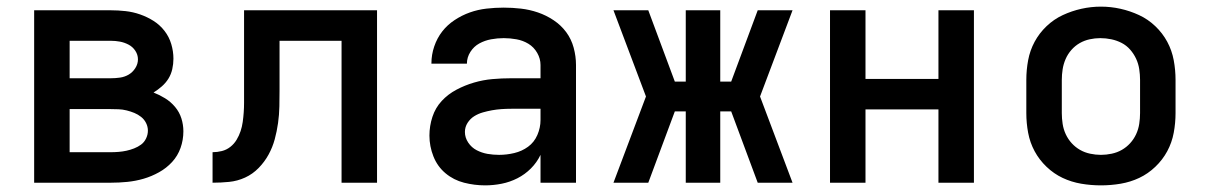

<svg xmlns="http://www.w3.org/2000/svg" viewBox="-20 -551 3640 579"><path d="M83 0V-520H314Q336 -520 358.5 -517.5Q381 -515 402.5 -507.5Q424 -500 443 -488Q462 -476 476 -458Q490 -440 496.5 -418Q503 -396 503 -374Q503 -358 499.5 -342.5Q496 -327 488 -314Q480 -301 468 -290.5Q456 -280 443 -272Q461 -265 478 -254.5Q495 -244 508 -228.5Q521 -213 527 -194Q533 -175 533 -155Q533 -129 524.5 -105Q516 -81 499 -62.5Q482 -44 459.5 -31.5Q437 -19 413 -12Q389 -5 364 -2.5Q339 0 314 0ZM190 -315H314Q328 -315 342 -317Q356 -319 368 -326Q380 -333 388 -345.5Q396 -358 396 -372Q396 -386 388 -398Q380 -410 367.5 -416.5Q355 -423 341.5 -425.5Q328 -428 314 -428H190ZM190 -92H314Q326 -92 338 -93Q350 -94 361.5 -96.5Q373 -99 384.5 -103.5Q396 -108 405.5 -115Q415 -122 420.5 -133.5Q426 -145 426 -157Q426 -169 420.5 -180Q415 -191 405.5 -198.5Q396 -206 385 -210.5Q374 -215 362 -218Q350 -221 338 -221.5Q326 -222 314 -222H190Z M621 0V-92Q635 -92 649 -95.5Q663 -99 674.5 -108Q686 -117 693.5 -129.5Q701 -142 705.5 -155.5Q710 -169 712 -183.5Q714 -198 715 -212.5Q716 -227 716 -241Q716 -255 716 -270Q716 -273 716 -275.5Q716 -278 716 -281V-520H1117V0H1010V-428H823V-281Q823 -256 822.5 -230.5Q822 -205 818.5 -180Q815 -155 808.5 -131Q802 -107 790 -85Q778 -63 760 -44.5Q742 -26 719 -15.5Q696 -5 671 -2.5Q646 0 621 0Z M1443 8Q1411 8 1379.5 0Q1348 -8 1323.5 -28.5Q1299 -49 1287 -79.5Q1275 -110 1275 -142Q1275 -171 1284 -198.5Q1293 -226 1312 -246.5Q1331 -267 1356.5 -280.5Q1382 -294 1409.5 -302Q1437 -310 1465 -312.5Q1493 -315 1522 -315H1610V-355Q1610 -374 1600 -391.5Q1590 -409 1573.5 -419Q1557 -429 1537.5 -432.5Q1518 -436 1499 -436Q1480 -436 1461 -432.5Q1442 -429 1425.5 -420Q1409 -411 1398.5 -394.5Q1388 -378 1388 -359Q1388 -359 1388 -359Q1388 -359 1388 -359Q1388 -359 1388 -359Q1388 -359 1388 -359H1281Q1281 -359 1281 -359.5Q1281 -360 1281 -360Q1281 -386 1289.5 -411Q1298 -436 1313.5 -456Q1329 -476 1351 -490.5Q1373 -505 1397 -513.5Q1421 -522 1447 -525Q1473 -528 1499 -528Q1525 -528 1551 -525Q1577 -522 1602 -513.5Q1627 -505 1649.5 -490Q1672 -475 1687.5 -454Q1703 -433 1710 -407Q1717 -381 1717 -355V0H1610V-84Q1599 -61 1581 -43Q1563 -25 1540.5 -13.5Q1518 -2 1493 3Q1468 8 1443 8ZM1485 -84Q1508 -84 1531 -89.5Q1554 -95 1572.5 -108.5Q1591 -122 1600.5 -144Q1610 -166 1610 -189V-223H1522Q1507 -223 1492.5 -222Q1478 -221 1464 -218.5Q1450 -216 1436 -212Q1422 -208 1410 -200.5Q1398 -193 1390 -180.5Q1382 -168 1382 -153Q1382 -136 1392 -121Q1402 -106 1417.5 -98Q1433 -90 1450 -87Q1467 -84 1485 -84Z M1830 0 1928 -260 1830 -520H1935L2015 -305H2048V-520H2152V-305H2185L2265 -520H2370L2272 -260L2370 0H2265L2185 -215H2152V0H2048V-215H2015L1935 0Z M2483 0V-520H2590V-313H2810V-520H2917V0H2810V-221H2590V0Z M3300 8Q3270 8 3240.5 3Q3211 -2 3184.5 -14.5Q3158 -27 3136 -48Q3114 -69 3100 -95Q3086 -121 3080.5 -150.5Q3075 -180 3075 -210V-310Q3075 -340 3080.5 -369.5Q3086 -399 3100 -425Q3114 -451 3136 -472Q3158 -493 3185 -505.5Q3212 -518 3241 -524.5Q3270 -531 3300 -531Q3330 -531 3359 -524.5Q3388 -518 3415 -505.5Q3442 -493 3464 -472Q3486 -451 3500 -425Q3514 -399 3519.5 -369.5Q3525 -340 3525 -310V-210Q3525 -180 3519.5 -150.5Q3514 -121 3500 -95Q3486 -69 3464 -48Q3442 -27 3415.5 -14.5Q3389 -2 3359.5 3Q3330 8 3300 8ZM3300 -84Q3316 -84 3332.5 -87.5Q3349 -91 3363 -99Q3377 -107 3388 -119Q3399 -131 3406 -146Q3413 -161 3415.5 -177.5Q3418 -194 3418 -210V-310Q3418 -326 3415.5 -342.5Q3413 -359 3406 -374Q3399 -389 3388 -401.5Q3377 -414 3362.5 -421.5Q3348 -429 3331.5 -432.5Q3315 -436 3298 -436Q3282 -436 3266 -432.5Q3250 -429 3236 -421Q3222 -413 3211 -400.5Q3200 -388 3193.5 -373Q3187 -358 3184.5 -342Q3182 -326 3182 -310V-210Q3182 -194 3184.5 -177.5Q3187 -161 3194 -146Q3201 -131 3212 -119Q3223 -107 3237 -99Q3251 -91 3267.5 -87.5Q3284 -84 3300 -84Z"/></svg>

Font: Zed Mono Semibold Extended
Style: Regular
Weight: 600
Width: 7
Monospace: yes
Designer: Belleve Invis
Foundry: Belleve Invis
Version: Version 1.0.0; ttfautohint (v1.8.4)